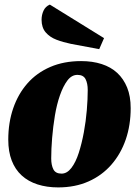

<svg xmlns="http://www.w3.org/2000/svg" viewBox="-20 -796 605 836"><path d="M233 20Q184 20 143.5 7Q103 -6 74.5 -32Q46 -58 31 -97Q16 -136 16 -188Q16 -262 37.5 -324.5Q59 -387 99.5 -433Q140 -479 199 -504.5Q258 -530 333 -530Q383 -530 423 -517Q463 -504 490.5 -478.5Q518 -453 533.5 -415Q549 -377 549 -325Q549 -251 527.5 -188.5Q506 -126 465 -79Q424 -32 365.5 -6Q307 20 233 20ZM248 -40Q272 -40 291 -65Q310 -90 323 -130.5Q336 -171 345 -219.5Q354 -268 358 -316.5Q362 -365 362 -404Q362 -433 352.5 -451.5Q343 -470 317 -470Q292 -470 273.5 -445.5Q255 -421 241 -381Q227 -341 219 -292.5Q211 -244 207 -195.5Q203 -147 203 -106Q203 -77 212.5 -58.5Q222 -40 248 -40ZM412 -582 289 -605Q255 -612 226 -623Q197 -634 179 -655Q161 -676 161 -710Q161 -731 169.5 -749.5Q178 -768 197 -776L433 -630Z"/></svg>

Font: Sansita Swashed Light ExtraBold
Style: Regular
Weight: 800
Version: Version 1.003